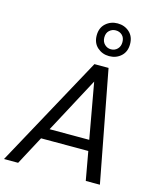

<svg xmlns="http://www.w3.org/2000/svg" viewBox="-154 -1072 958 1168"><g transform="rotate(15 325.0 -488.0)"><path d="M-15 0 367 -700H456L589 0H500L393 -597L74 0ZM129 -180 164 -247H494L505 -180ZM440 -770Q397 -770 366 -797.5Q335 -825 335 -873Q335 -921 366 -948.5Q397 -976 440 -976Q484 -976 514.5 -948.5Q545 -921 545 -873Q545 -825 514.5 -797.5Q484 -770 440 -770ZM440 -813Q464 -813 480.5 -829.5Q497 -846 497 -873Q497 -901 480.5 -916.5Q464 -932 440 -932Q417 -932 400 -916.5Q383 -901 383 -873Q383 -846 400 -829.5Q417 -813 440 -813Z"/></g></svg>

Font: DM Sans 11pt
Style: Italic
Weight: 400
Italic angle: -10°
Version: Version 4.004;gftools[0.9.30]